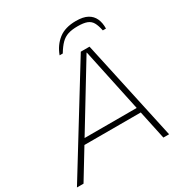

<svg xmlns="http://www.w3.org/2000/svg" viewBox="-243 -1019 1096 1162"><g transform="rotate(-30 305.5 -438.0)"><path d="M-43 0 388 -700H449L601 0H561L417 -677H415L3 0ZM103 -200 110 -236H535L528 -200ZM266 -745Q288 -805 333.5 -840.5Q379 -876 455 -876Q505 -876 534.5 -860Q564 -844 577.5 -814.5Q591 -785 590 -745H568Q560 -783 548 -804Q536 -825 512.5 -834Q489 -843 448 -843Q407 -843 380 -834Q353 -825 332 -804Q311 -783 288 -745Z"/></g></svg>

Font: REM Thin
Style: Italic
Weight: 250
Italic angle: -11°
Designer: Octavio Pardo
Foundry: Ashler Design
Version: Version 1.005;gftools[0.9.28]